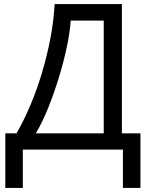

<svg xmlns="http://www.w3.org/2000/svg" viewBox="-20 -734 731 942"><path d="M578 -714V-80H669V188H583V0H92V188H6V-80H61Q97 -142 129.5 -219Q162 -296 187 -380.5Q212 -465 228 -550Q244 -635 248 -714ZM489 -633H327Q323 -575 307.5 -502Q292 -429 268.5 -352.5Q245 -276 216.5 -205Q188 -134 156 -80H489Z"/></svg>

Font: Apis
Style: Regular
Weight: 400
Designer: Monotype Design Team
Foundry: Monotype Imaging Inc.
Version: Version 2.000; build 0001